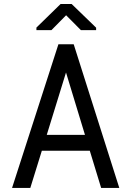

<svg xmlns="http://www.w3.org/2000/svg" viewBox="-20 -930 640 950"><path d="M424.3 -184.1 480.5 0H570.3L344.7 -710.9H269L39.6 0H129.9L187 -184.1ZM211.4 -262.7 306.6 -571.3 400.4 -262.7ZM455.6 -793 334.5 -910.2H279.8L160.2 -793.5V-780.8H234.4L307.1 -854.5L380.4 -780.8H455.6Z"/></svg>

Font: RobotoMono Nerd Font
Style: Regular
Weight: 400
Monospace: yes
Designer: Google
Version: Version 3.000;Nerd Fonts 3.2.1